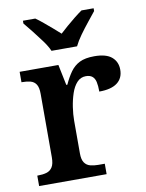

<svg xmlns="http://www.w3.org/2000/svg" viewBox="-86 -827 675 888"><g transform="rotate(-10 251.5 -383.0)"><path d="M25 0V-49H28Q51 -49 68.5 -54Q86 -59 96 -74.5Q106 -90 106 -121V-419Q106 -449 96.5 -463.5Q87 -478 70 -482.5Q53 -487 31 -487H28V-536H210L230 -439H235Q250 -472 267.5 -496.5Q285 -521 311 -534Q337 -547 380 -547Q436 -547 462 -524.5Q488 -502 488 -465Q488 -425 459.5 -403.5Q431 -382 375 -382Q375 -410 371 -427.5Q367 -445 356 -454Q345 -463 326 -463Q301 -463 284 -444.5Q267 -426 257 -396Q247 -366 242 -332.5Q237 -299 237 -270V-116Q237 -87 247 -72.5Q257 -58 274 -53.5Q291 -49 311 -49H342V0ZM190 -606Q180 -629 160.5 -655.5Q141 -682 120.5 -708Q100 -734 84 -753V-766H142Q158 -755 177 -739Q196 -723 215.5 -706.5Q235 -690 250 -676Q265 -690 284 -706.5Q303 -723 323 -739Q343 -755 359 -766H416V-753Q401 -734 380 -708Q359 -682 340 -655.5Q321 -629 310 -606Z"/></g></svg>

Font: Noto Serif Hebrew SemiBold
Style: Regular
Weight: 600
Version: Version 2.003